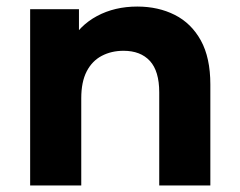

<svg xmlns="http://www.w3.org/2000/svg" viewBox="-20 -566 731 586"><path d="M72 0V-538H221V-389L193 -434Q222 -488 276 -517Q330 -546 399 -546Q463 -546 513.5 -520.5Q564 -495 593 -442.5Q622 -390 622 -308V0H466V-284Q466 -349 437.5 -380Q409 -411 357 -411Q320 -411 290.5 -395.5Q261 -380 244.5 -348Q228 -316 228 -266V0Z"/></svg>

Font: Montserrat Thin
Style: Bold
Weight: 700
Version: Version 9.000